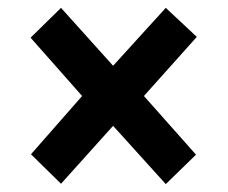

<svg xmlns="http://www.w3.org/2000/svg" viewBox="-20 -595 574 484"><path d="M265.1 -429.2 133.8 -575.2 57.1 -500 187 -353 58.1 -206.1 133.8 -131.8 265.1 -277.8 397.9 -130.9 474.1 -205.1 342.8 -353 476.1 -502 397.9 -575.2Z"/></svg>

Font: Avrile Sans
Style: Bold
Weight: 700
Designer: Monotype Design Team, Google (font), Stefan Peev (BGR Cyrillic), Cristiano Sobral (main changes)
Foundry: The Avrile Sans Project Authors
Version: Version 3.110